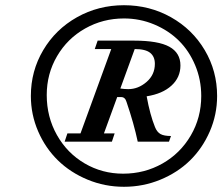

<svg xmlns="http://www.w3.org/2000/svg" viewBox="-20 -737 861 744"><path d="M99.6 -365.2Q99.6 -461.9 147.5 -542.7Q195.3 -623.5 278.3 -670.2Q361.3 -716.8 460.4 -716.8Q559.6 -716.8 642.6 -670.2Q725.6 -623.5 773.4 -542.7Q821.3 -461.9 821.3 -365.2Q821.3 -293 793 -227.8Q764.6 -162.6 716.6 -115.5Q668.5 -68.4 601.6 -40.8Q534.7 -13.2 460.4 -13.2Q386.2 -13.2 319.6 -40.8Q252.9 -68.4 204.6 -115.5Q156.2 -162.6 127.9 -227.8Q99.6 -293 99.6 -365.2ZM457 -64Q540 -64 609.4 -103.3Q678.7 -142.6 719.2 -211.9Q759.8 -281.2 759.8 -365.2Q759.8 -428.2 736.3 -484.1Q712.9 -540 672.9 -579.6Q632.8 -619.1 577.4 -642.3Q522 -665.5 460.4 -665.5Q378.9 -665.5 310.1 -626.7Q241.2 -587.9 201.2 -519.5Q161.1 -451.2 161.1 -368.7Q161.1 -283.7 200.7 -213.6Q240.2 -143.6 308.1 -103.8Q376 -64 457 -64ZM230.5 -188 241.2 -220.2H292L411.1 -546.9H347.2L358.4 -579.6H498.5Q593.3 -579.6 636.2 -555.9Q679.2 -532.2 679.2 -483.4Q679.2 -437 644.5 -405.3Q609.9 -373.5 548.3 -363.8Q561.5 -291.5 580.6 -244.6Q588.4 -225.1 602.1 -217.5Q615.7 -210 642.6 -210L634.8 -188H513.7Q499 -257.8 470.2 -342.3Q464.8 -360.8 449.7 -360.8H434.1L382.8 -220.2H424.3L413.6 -188ZM580.1 -489.7Q580.1 -517.6 562 -532.2Q543.9 -546.9 502 -546.9L446.3 -394Q462.4 -391.6 477.1 -391.6Q515.6 -391.6 547.9 -419.4Q580.1 -447.3 580.1 -489.7Z"/></svg>

Font: Elstob 18pt ExtraBold
Style: Italic
Weight: 800
Italic angle: -20°
Designer: Peter S. Baker
Version: Version 1.015